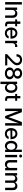

<svg xmlns="http://www.w3.org/2000/svg" viewBox="3664 -4442 983 8350"><g transform="rotate(90 4155.0 -267.5)"><path d="M178.7 -727.5V0H69.3V-727.5Z M413.6 -302.7V0H309.1V-522.5H410.6L411.1 -393.1H390.1Q414.6 -463.4 460 -497.6Q505.4 -531.7 569.3 -531.7Q623 -531.7 665.3 -508.5Q707.5 -485.4 731.7 -439.9Q755.9 -394.5 755.9 -326.7V0H651.9V-314Q651.9 -375.5 622.1 -407.5Q592.3 -439.5 538.1 -439.5Q502.9 -439.5 474.6 -424.8Q446.3 -410.2 429.9 -379.9Q413.6 -349.6 413.6 -302.7Z M1123.5 -522.5V-436.5H825.2V-522.5ZM913.6 -660.6H1017.6V-139.2Q1017.6 -109.4 1029.8 -97.2Q1042 -85 1073.2 -85Q1084 -85 1098.1 -85.4Q1112.3 -85.9 1122.6 -86.4L1127 -1Q1112.8 0.5 1094.7 1Q1076.7 1.5 1059.6 1.5Q986.3 1.5 950 -30.8Q913.6 -63 913.6 -126.5Z M1424.8 11.7Q1347.7 11.7 1291.7 -22.9Q1235.8 -57.6 1206.1 -118.9Q1176.3 -180.2 1176.3 -259.8Q1176.3 -339.4 1207 -401.1Q1237.8 -462.9 1292.5 -498Q1347.2 -533.2 1418.5 -533.2Q1471.7 -533.2 1515.9 -514.6Q1560.1 -496.1 1592.3 -460.7Q1624.5 -425.3 1642.3 -375.2Q1660.2 -325.2 1660.2 -262.7V-231.9H1225.6V-310.5H1606L1559.1 -286.1Q1559.1 -335 1542.2 -370.8Q1525.4 -406.7 1494.1 -426.5Q1462.9 -446.3 1419.4 -446.3Q1376.5 -446.3 1345 -426.5Q1313.5 -406.7 1296.1 -371.3Q1278.8 -335.9 1278.8 -289.1V-242.2Q1278.8 -191.9 1296.4 -154.3Q1314 -116.7 1346.9 -95.9Q1379.9 -75.2 1426.3 -75.2Q1459.5 -75.2 1484.9 -85.2Q1510.3 -95.2 1527.6 -113.5Q1544.9 -131.8 1552.7 -156.2L1652.3 -150.9Q1642.1 -103 1610.4 -66.4Q1578.6 -29.8 1531 -9Q1483.4 11.7 1424.8 11.7Z M1755.4 0V-522.5H1855.5V-438H1858.4Q1872.6 -481 1904.8 -504.9Q1937 -528.8 1985.8 -528.8Q1997.1 -528.8 2007.8 -528.1Q2018.6 -527.3 2025.4 -526.4V-429.2Q2019.5 -430.2 2003.9 -432.1Q1988.3 -434.1 1970.2 -434.1Q1939.9 -434.1 1914.6 -420.2Q1889.2 -406.2 1874.5 -378.9Q1859.9 -351.6 1859.9 -310.5V0Z M2335.4 0V-84.5L2593.8 -323.2Q2634.3 -361.3 2661.6 -391.4Q2689 -421.4 2702.6 -450.7Q2716.3 -480 2716.3 -515.1Q2716.3 -555.7 2699.5 -585.2Q2682.6 -614.7 2652.3 -630.6Q2622.1 -646.5 2580.1 -646.5Q2535.6 -646.5 2503.9 -627.7Q2472.2 -608.9 2455.1 -574.7Q2438 -540.5 2438 -493.7H2335.9Q2335.9 -566.4 2366.5 -621.8Q2397 -677.2 2452.1 -708Q2507.3 -738.8 2580.6 -738.8Q2650.9 -738.8 2704.6 -710.9Q2758.3 -683.1 2788.8 -633.8Q2819.3 -584.5 2819.3 -520Q2819.3 -473.6 2802.2 -432.9Q2785.2 -392.1 2749.5 -349.9Q2713.9 -307.6 2657.7 -255.4L2483.9 -95.2V-92.8H2825.2V0Z M3171.4 11.2Q3095.7 11.2 3037.6 -15.1Q2979.5 -41.5 2946.8 -87.9Q2914.1 -134.3 2914.1 -193.8Q2914.1 -242.2 2934.8 -282Q2955.6 -321.8 2991.7 -347.4Q3027.8 -373 3073.2 -379.4V-379.9Q3013.7 -390.6 2976.8 -435.1Q2939.9 -479.5 2939.9 -543.5Q2939.9 -599.6 2970 -644Q3000 -688.5 3052.2 -713.6Q3104.5 -738.8 3171.4 -738.8Q3238.3 -738.8 3290.5 -713.6Q3342.8 -688.5 3372.6 -644.3Q3402.3 -600.1 3402.3 -543.5Q3402.3 -480 3365.5 -435.3Q3328.6 -390.6 3270 -379.9V-379.4Q3315.4 -373 3351.3 -347.2Q3387.2 -321.3 3408.2 -281.7Q3429.2 -242.2 3429.2 -193.8Q3429.2 -134.3 3396.2 -87.9Q3363.3 -41.5 3305.2 -15.1Q3247.1 11.2 3171.4 11.2ZM3171.4 -77.6Q3216.3 -77.6 3249.5 -92.8Q3282.7 -107.9 3301.3 -135.7Q3319.8 -163.6 3319.8 -200.2Q3319.8 -238.3 3300.8 -267.8Q3281.7 -297.4 3248 -314.2Q3214.4 -331.1 3171.4 -331.1Q3127.9 -331.1 3094.5 -314.2Q3061 -297.4 3041.7 -267.8Q3022.5 -238.3 3022.5 -200.2Q3022.5 -163.6 3041 -135.7Q3059.6 -107.9 3093 -92.8Q3126.5 -77.6 3171.4 -77.6ZM3171.4 -418.5Q3208.5 -418.5 3236.8 -432.9Q3265.1 -447.3 3281 -473.6Q3296.9 -500 3296.9 -534.7Q3296.9 -569.3 3281.2 -595Q3265.6 -620.6 3237.3 -635Q3209 -649.4 3171.4 -649.4Q3133.8 -649.4 3105.5 -635Q3077.1 -620.6 3061.3 -595Q3045.4 -569.3 3045.4 -534.7Q3045.4 -500 3061.3 -473.9Q3077.1 -447.8 3105.7 -433.1Q3134.3 -418.5 3171.4 -418.5Z M3533.2 204.1V-522.5H3635.3V-444.8H3638.2Q3653.3 -470.7 3676.3 -490.2Q3699.2 -509.8 3729.7 -520.8Q3760.3 -531.7 3797.4 -531.7Q3864.3 -531.7 3914.6 -498Q3964.8 -464.4 3993.2 -403.6Q4021.5 -342.8 4021.5 -261.2Q4021.5 -179.7 3993.4 -118.7Q3965.3 -57.6 3914.8 -23.7Q3864.3 10.3 3797.4 10.3Q3760.3 10.3 3730.5 -1Q3700.7 -12.2 3678 -32.5Q3655.3 -52.7 3639.6 -79.6H3637.7V204.1ZM3775.9 -79.1Q3818.4 -79.1 3849.9 -100.8Q3881.3 -122.6 3898.7 -163.3Q3916 -204.1 3916 -261.2Q3916 -318.8 3898.7 -359.1Q3881.3 -399.4 3849.9 -421.1Q3818.4 -442.9 3775.9 -442.9Q3731 -442.9 3698.7 -420.2Q3666.5 -397.5 3649.2 -356.9Q3631.8 -316.4 3631.8 -261.2Q3631.8 -206.5 3649.2 -165.5Q3666.5 -124.5 3699 -101.8Q3731.4 -79.1 3775.9 -79.1Z M4364.3 -522.5V-436.5H4065.9V-522.5ZM4154.3 -660.6H4258.3V-139.2Q4258.3 -109.4 4270.5 -97.2Q4282.7 -85 4314 -85Q4324.7 -85 4338.9 -85.4Q4353 -85.9 4363.3 -86.4L4367.7 -1Q4353.5 0.5 4335.4 1Q4317.4 1.5 4300.3 1.5Q4227.1 1.5 4190.7 -30.8Q4154.3 -63 4154.3 -126.5Z M4703.6 0V-727.5H4858.9L5021 -303.2Q5027.8 -285.2 5036.9 -258.3Q5045.9 -231.4 5055.7 -201.7Q5065.4 -171.9 5074 -144.5Q5082.5 -117.2 5087.9 -98.6H5062.5Q5067.9 -117.2 5076.4 -144.3Q5085 -171.4 5094.5 -201.2Q5104 -231 5113 -258.1Q5122.1 -285.2 5128.4 -303.2L5288.1 -727.5H5443.8V0H5336.4V-395.5Q5336.4 -418.9 5336.9 -448.5Q5337.4 -478 5338.1 -510.5Q5338.9 -543 5339.8 -575.9Q5340.8 -608.9 5340.8 -639.6H5354Q5342.3 -604 5330.6 -568.4Q5318.8 -532.7 5308.1 -500.2Q5297.4 -467.8 5288.1 -440.9Q5278.8 -414.1 5271.5 -395.5L5119.1 0H5028.8L4875 -395.5Q4867.7 -414.1 4858.4 -440.7Q4849.1 -467.3 4837.9 -499.8Q4826.7 -532.2 4814.7 -567.9Q4802.7 -603.5 4790 -639.6H4806.6Q4807.1 -609.4 4807.9 -576.7Q4808.6 -543.9 4809.3 -511.5Q4810.1 -479 4810.5 -449.2Q4811 -419.4 4811 -395.5V0Z M5798.3 11.7Q5721.2 11.7 5665.3 -22.9Q5609.4 -57.6 5579.6 -118.9Q5549.8 -180.2 5549.8 -259.8Q5549.8 -339.4 5580.6 -401.1Q5611.3 -462.9 5666 -498Q5720.7 -533.2 5792 -533.2Q5845.2 -533.2 5889.4 -514.6Q5933.6 -496.1 5965.8 -460.7Q5998 -425.3 6015.9 -375.2Q6033.7 -325.2 6033.7 -262.7V-231.9H5599.1V-310.5H5979.5L5932.6 -286.1Q5932.6 -335 5915.8 -370.8Q5898.9 -406.7 5867.7 -426.5Q5836.4 -446.3 5793 -446.3Q5750 -446.3 5718.5 -426.5Q5687 -406.7 5669.7 -371.3Q5652.3 -335.9 5652.3 -289.1V-242.2Q5652.3 -191.9 5669.9 -154.3Q5687.5 -116.7 5720.5 -95.9Q5753.4 -75.2 5799.8 -75.2Q5833 -75.2 5858.4 -85.2Q5883.8 -95.2 5901.1 -113.5Q5918.5 -131.8 5926.3 -156.2L6025.9 -150.9Q6015.6 -103 5983.9 -66.4Q5952.1 -29.8 5904.5 -9Q5856.9 11.7 5798.3 11.7Z M6328.6 10.3Q6261.7 10.3 6210.9 -23.7Q6160.2 -57.6 6132.1 -118.7Q6104 -179.7 6104 -261.2Q6104 -342.8 6132.3 -403.6Q6160.6 -464.4 6211.2 -498Q6261.7 -531.7 6328.1 -531.7Q6365.7 -531.7 6395.8 -520.8Q6425.8 -509.8 6448.5 -490.2Q6471.2 -470.7 6485.8 -444.8H6488.3V-727.5H6592.3V0H6490.2V-80.1H6487.3Q6472.2 -52.7 6449 -32.5Q6425.8 -12.2 6395.8 -1Q6365.7 10.3 6328.6 10.3ZM6350.1 -79.1Q6394.5 -79.1 6426.8 -101.8Q6459 -124.5 6476.3 -165.5Q6493.7 -206.5 6493.7 -261.2Q6493.7 -316.4 6476.3 -356.9Q6459 -397.5 6426.8 -420.2Q6394.5 -442.9 6350.1 -442.9Q6307.1 -442.9 6275.6 -421.1Q6244.1 -399.4 6226.8 -359.1Q6209.5 -318.8 6209.5 -261.2Q6209.5 -204.1 6226.8 -163.3Q6244.1 -122.6 6275.9 -100.8Q6307.6 -79.1 6350.1 -79.1Z M6714.4 0V-522.5H6818.8V0ZM6766.6 -609.9Q6739.3 -609.9 6720.2 -628.4Q6701.2 -647 6701.2 -673.3Q6701.2 -699.7 6720.2 -718.3Q6739.3 -736.8 6766.6 -736.8Q6794.4 -736.8 6813.5 -718.5Q6832.5 -700.2 6832.5 -673.3Q6832.5 -646.5 6813.5 -628.2Q6794.4 -609.9 6766.6 -609.9Z M7127.4 9.3Q7074.2 9.3 7032 -13.7Q6989.7 -36.6 6965.3 -82.5Q6940.9 -128.4 6940.9 -195.3V-522.5H7045.4V-208.5Q7045.4 -147 7075.4 -115Q7105.5 -83 7158.7 -83Q7193.8 -83 7222.2 -97.7Q7250.5 -112.3 7267.1 -142.6Q7283.7 -172.9 7283.7 -219.7V-522.5H7387.7V0H7286.1V-129.4H7307.1Q7282.2 -59.1 7236.8 -24.9Q7191.4 9.3 7127.4 9.3Z M7509.8 0V-522.5H7610.4L7611.3 -409.7H7602.1Q7615.7 -450.2 7640.4 -477.5Q7665 -504.9 7697.3 -518.6Q7729.5 -532.2 7765.1 -532.2Q7824.7 -532.2 7866.2 -497.3Q7907.7 -462.4 7918 -408.7H7902.3Q7913.1 -445.3 7937.7 -473.1Q7962.4 -501 7998 -516.6Q8033.7 -532.2 8076.7 -532.2Q8125 -532.2 8164.1 -511.5Q8203.1 -490.7 8226.1 -449.2Q8249 -407.7 8249 -345.7V0H8145V-336.4Q8145 -391.6 8114.3 -416.3Q8083.5 -440.9 8041.5 -440.9Q8007.3 -440.9 7982.4 -426.5Q7957.5 -412.1 7944.1 -386.7Q7930.7 -361.3 7930.7 -328.6V0H7828.1V-343.8Q7828.1 -387.7 7799.6 -414.3Q7771 -440.9 7727.1 -440.9Q7697.3 -440.9 7671.4 -427Q7645.5 -413.1 7629.9 -385.5Q7614.3 -357.9 7614.3 -317.4V0Z"/></g></svg>

Font: Inter 28pt Medium
Style: Regular
Weight: 500
Designer: Rasmus Andersson
Foundry: rsms
Version: Version 4.001;git-66647c0bb